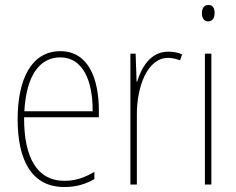

<svg xmlns="http://www.w3.org/2000/svg" viewBox="-20 -743 950 773"><path d="M223 -537C106 -537 51 -423 51 -263C51 -97 108 10 239 10C287 10 325 -2 360 -22V-51C317 -26 282 -15 239 -15C131 -15 76 -106 77 -271H378V-298C378 -424 337 -537 223 -537ZM223 -512C314 -512 354 -417 353 -295H78C86 -440 140 -512 223 -512Z M657 -535C585 -535 549 -470 532 -414H530L526 -527H505V0H531V-283C531 -394 573 -510 657 -510C676 -510 692 -505 705 -500L713 -524C696 -532 676 -535 657 -535Z M819 -723C799 -723 793 -706 793 -690C793 -672 800 -657 818 -657C836 -657 844 -671 844 -691C844 -707 839 -723 819 -723ZM831 -527H805V0H831Z"/></svg>

Font: Noto Sans Lao UI Cond Thin
Style: Regular
Weight: 100
Width: 3
Designer: Monotype Design Team
Foundry: Monotype Imaging Inc.
Version: Version 2.000